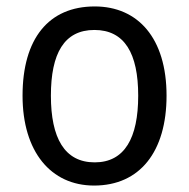

<svg xmlns="http://www.w3.org/2000/svg" viewBox="-20 -566 586 596"><path d="M497 -269C497 -448 408 -546 274 -546C131 -546 50 -446 50 -269C50 -95 138 10 272 10C414 10 497 -95 497 -269ZM138 -269C138 -400 179 -473 273 -473C367 -473 409 -400 409 -269C409 -138 367 -62 274 -62C180 -62 138 -138 138 -269Z"/></svg>

Font: Noto Sans Georgian SemiCondensed
Style: Regular
Weight: 400
Width: 4
Designer: Monotype Design Team, Akaki Razmadze
Foundry: Google LLC
Version: Version 2.005